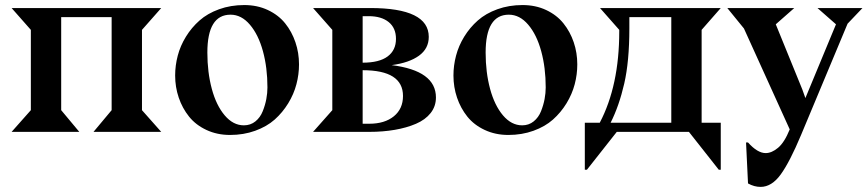

<svg xmlns="http://www.w3.org/2000/svg" viewBox="-20 -522 3434 760"><path d="M293.9 0H25.9L102.1 -85.9V-403.8L25.9 -490.2H618.2L542 -403.8V-85.9L618.2 0H350.1L421.9 -85.9V-454.1H222.2V-85.9Z M1163.6 -267.1Q1163.6 -227.5 1153.3 -188.5Q1143.1 -149.4 1120.8 -113Q1098.6 -76.7 1067.4 -48.8Q1036.1 -21 990.2 -4.4Q944.3 12.2 890.6 12.2Q839.4 12.2 797.1 -7.6Q754.9 -27.3 728.3 -60.5Q701.7 -93.8 687.5 -135.5Q673.3 -177.2 673.3 -223.1Q673.3 -262.7 683.6 -301.8Q693.8 -340.8 716.1 -377Q738.3 -413.1 769.8 -440.9Q801.3 -468.8 847.2 -485.4Q893.1 -502 946.8 -502Q998.5 -502 1040.5 -482.2Q1082.5 -462.4 1108.9 -429.4Q1135.3 -396.5 1149.4 -354.7Q1163.6 -313 1163.6 -267.1ZM892.6 -463.9Q800.8 -463.9 800.8 -314Q800.8 -235.8 818.4 -170.4Q835.9 -105 869.4 -65.4Q902.8 -25.9 945.3 -25.9Q971.7 -25.9 991 -41.5Q1010.3 -57.1 1020 -81.8Q1029.8 -106.4 1034.2 -130.1Q1038.6 -153.8 1038.6 -175.8Q1038.6 -253.9 1020.8 -319.3Q1002.9 -384.8 969.2 -424.3Q935.5 -463.9 892.6 -463.9Z M1415.5 -32.2H1441.4Q1502.9 -32.2 1539.1 -61.8Q1575.2 -91.3 1575.2 -142.1Q1575.2 -244.1 1415.5 -244.1ZM1415.5 -458V-273.9Q1481.4 -273.9 1514.4 -298.6Q1547.4 -323.2 1547.4 -368.2Q1547.4 -411.1 1518.6 -434.6Q1489.7 -458 1439.5 -458ZM1441.4 0H1219.2L1295.4 -85.9V-403.8L1219.2 -490.2H1445.3Q1677.2 -490.2 1677.2 -376Q1677.2 -329.6 1638.4 -301.5Q1599.6 -273.4 1530.3 -264.2Q1705.6 -242.2 1705.6 -136.2Q1705.6 -101.1 1684.6 -74.5Q1663.6 -47.9 1626.5 -32Q1589.4 -16.1 1542.7 -8.1Q1496.1 0 1441.4 0Z M2265.1 -267.1Q2265.1 -227.5 2254.9 -188.5Q2244.6 -149.4 2222.4 -113Q2200.2 -76.7 2168.9 -48.8Q2137.7 -21 2091.8 -4.4Q2045.9 12.2 1992.2 12.2Q1940.9 12.2 1898.7 -7.6Q1856.4 -27.3 1829.8 -60.5Q1803.2 -93.8 1789.1 -135.5Q1774.9 -177.2 1774.9 -223.1Q1774.9 -262.7 1785.2 -301.8Q1795.4 -340.8 1817.6 -377Q1839.8 -413.1 1871.3 -440.9Q1902.8 -468.8 1948.7 -485.4Q1994.6 -502 2048.3 -502Q2100.1 -502 2142.1 -482.2Q2184.1 -462.4 2210.4 -429.4Q2236.8 -396.5 2251 -354.7Q2265.1 -313 2265.1 -267.1ZM1994.1 -463.9Q1902.3 -463.9 1902.3 -314Q1902.3 -235.8 1919.9 -170.4Q1937.5 -105 1970.9 -65.4Q2004.4 -25.9 2046.9 -25.9Q2073.2 -25.9 2092.5 -41.5Q2111.8 -57.1 2121.6 -81.8Q2131.3 -106.4 2135.7 -130.1Q2140.1 -153.8 2140.1 -175.8Q2140.1 -253.9 2122.3 -319.3Q2104.5 -384.8 2070.8 -424.3Q2037.1 -463.9 1994.1 -463.9Z M2397 -36.1H2637.2V-454.1H2471.2V-410.2Q2471.2 -278.8 2450.9 -190.9Q2430.7 -103 2397 -36.1ZM2833 -36.1V149.9H2825.2L2707 0H2421.4L2303.2 149.9H2294.9V-36.1H2354Q2431.2 -183.1 2431.2 -397.9V-403.8L2355 -490.2H2833L2757.3 -403.8V-36.1Z M2858.9 -490.2H3124L3050.8 -425.8L3155.8 -168L3168 -133.8L3289.1 -425.8L3215.8 -490.2H3394L3335 -428.2L3150.9 12.2Q3106.4 118.7 3070.6 168.2Q3034.7 217.8 2990.7 217.8Q2965.3 217.8 2940.9 204.1L2933.1 42H2940.9Q2978.5 84 3010.7 84Q3034.7 84 3059.8 63Q3085 42 3106 -9.8L2924.8 -409.2Z"/></svg>

Font: Bluu Next
Style: Bold
Weight: 700
Designer: Jean-Baptiste Morizot, Igor Stepanchenko (Cyrillic)
Foundry: Igor Stepanchenko
Version: Version 1.005